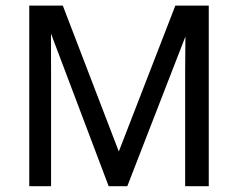

<svg xmlns="http://www.w3.org/2000/svg" viewBox="-20 -659 848 679"><path d="M364.3 -0.5 160.2 -540.5Q160.6 -497.6 160.6 -405.8V-0.5H83.5V-639.2H202.1L401.9 -118.7H398.4L600.1 -639.2H718.3V-0.5H634.8V-411.1Q634.8 -481 635.7 -529.8L430.2 -0.5Z"/></svg>

Font: XL-Viking
Style: Regular
Weight: 400
Foundry: Ascender Corporation
Version: Version 1.10 March 23, 2015